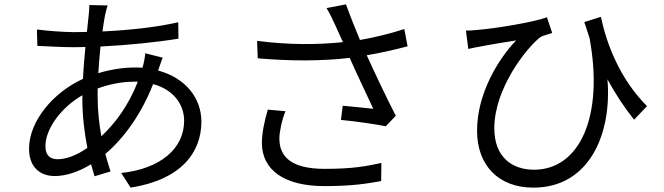

<svg xmlns="http://www.w3.org/2000/svg" viewBox="-20 -814 3040 879"><path d="M611 -440C568 -331 509 -251 444 -190C434 -247 427 -307 427 -370C427 -383 427 -396 427 -409C474 -426 531 -440 595 -440ZM357 -361C357 -287 366 -208 380 -137C330 -102 282 -85 244 -85C207 -85 188 -105 188 -145C188 -225 261 -323 357 -378ZM705 -495C711 -510 719 -537 725 -550L645 -570C644 -554 639 -528 635 -513L632 -504C620 -505 608 -505 596 -505C546 -505 485 -496 430 -479C433 -521 436 -563 440 -601C561 -607 693 -620 797 -637L796 -712C694 -689 574 -676 449 -670C453 -699 457 -724 461 -745C464 -758 468 -776 473 -789L389 -791C389 -779 388 -760 386 -744C384 -723 381 -697 378 -668C356 -667 334 -667 312 -667C270 -667 183 -674 149 -679L151 -604C191 -602 268 -598 311 -598C330 -598 350 -598 371 -599C367 -553 362 -503 360 -453C224 -391 113 -260 113 -133C113 -48 164 -8 231 -8C284 -8 343 -29 397 -62C402 -42 408 -24 413 -7L486 -29C478 -54 470 -81 462 -109C546 -180 626 -289 681 -429C774 -404 823 -336 823 -261C823 -133 713 -41 535 -22L578 45C808 9 902 -115 902 -257C902 -366 828 -458 704 -491Z M1206 -312C1190 -258 1179 -203 1179 -160C1179 -36 1281 38 1465 38C1596 38 1663 26 1725 15L1726 -68C1656 -53 1597 -41 1466 -41C1318 -41 1259 -93 1259 -180C1259 -210 1271 -267 1287 -305ZM1831 -681C1763 -659 1696 -643 1628 -631C1606 -684 1588 -728 1564 -794L1475 -777C1491 -750 1500 -731 1517 -694L1550 -621C1436 -609 1301 -608 1157 -627L1160 -547C1311 -534 1453 -534 1581 -549C1611 -480 1661 -377 1689 -316C1656 -319 1587 -327 1549 -330L1541 -265C1605 -259 1703 -245 1746 -236L1792 -284C1749 -367 1695 -482 1659 -561C1720 -571 1785 -586 1846 -602Z M2942 -328C2815 -456 2756 -617 2731 -737L2655 -713C2663 -688 2671 -663 2679 -640C2746 -276 2631 -37 2425 -37C2328 -37 2243 -91 2243 -227C2243 -410 2392 -597 2455 -645C2469 -652 2494 -658 2508 -663L2484 -735C2426 -713 2252 -684 2166 -677C2148 -675 2128 -674 2113 -674L2124 -590C2145 -595 2162 -598 2179 -601C2218 -609 2293 -621 2343 -629C2262 -545 2164 -386 2164 -216C2164 -57 2262 45 2422 45C2678 45 2782 -201 2761 -451C2799 -381 2839 -321 2883 -266Z"/></svg>

Font: Source Han Sans KR Regular
Style: Regular
Weight: 400
Designer: Ryoko NISHIZUKA (kana & ideographs); Paul D. Hunt (Latin, Greek & Cyrillic); Wenlong ZHANG (bopomofo); Sandoll Communica
Foundry: Adobe Systems Incorporated
Version: Version 1.004;PS 1.004;hotconv 1.0.82;makeotf.lib2.5.63406